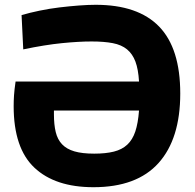

<svg xmlns="http://www.w3.org/2000/svg" viewBox="-20 -771 814 801"><path d="M37 -328Q37 -351 38.5 -373.5Q40 -396 45 -431H560Q557 -482 545 -514Q533 -546 510 -565Q487 -584 450.5 -591Q414 -598 362 -598Q309 -598 238.5 -591Q168 -584 77 -565L70 -708Q104 -718 145 -726.5Q186 -735 227.5 -740Q269 -745 308.5 -748Q348 -751 379 -751Q556 -751 644 -660Q732 -569 732 -381Q732 -192 641.5 -91Q551 10 370 10Q210 10 123.5 -71.5Q37 -153 37 -328ZM373 -130Q421 -130 455 -138.5Q489 -147 511 -167.5Q533 -188 544.5 -222.5Q556 -257 560 -310H205V-294Q205 -251 212.5 -220Q220 -189 239 -169Q258 -149 290.5 -139.5Q323 -130 373 -130Z"/></svg>

Font: Encode Sans Wide
Style: Bold
Weight: 700
Designer: Pablo Impallari, Andres Torresi
Foundry: Pablo Impallari, Andres Torresi
Version: Version 1.000; ttfautohint (v1.00) -l 8 -r 50 -G 200 -x 14 -